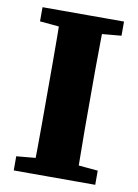

<svg xmlns="http://www.w3.org/2000/svg" viewBox="-77 -709 546 761"><g transform="rotate(10 196.0 -328.5)"><path d="M32 0V-57L174 -70H215L360 -57V0ZM108 0Q109 -51 109.5 -101.5Q110 -152 110 -204Q110 -256 110 -307V-350Q110 -401 110 -452.5Q110 -504 109.5 -555.5Q109 -607 108 -657H283Q283 -608 282 -556.5Q281 -505 281 -454Q281 -403 281 -350V-308Q281 -256 281 -204.5Q281 -153 282 -102.5Q283 -52 283 0ZM32 -600V-657H360V-600L215 -587H174Z"/></g></svg>

Font: Source Serif 4 18pt
Style: Bold
Weight: 700
Designer: Frank Grießhammer
Foundry: Adobe Systems Incorporated
Version: Version 4.004;hotconv 1.0.116;makeotfexe 2.5.65601